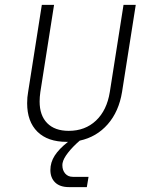

<svg xmlns="http://www.w3.org/2000/svg" viewBox="-20 -570 640 785"><path d="M485 -550H535L479 -194Q466 -114 420.5 -62Q375 -10 306 5Q277 30 258 54.5Q239 79 236 96Q235 99 235 106Q235 126 246.5 139.5Q258 153 278 153H342L335 195H262Q225 195 205.5 176Q186 157 186 125Q186 94 203.5 66.5Q221 39 258 10H253Q175 10 133 -31.5Q91 -73 91 -148Q91 -173 95 -194L151 -550H201L145 -194Q142 -173 142 -155Q142 -98 173 -66.5Q204 -35 261 -35Q328 -35 372.5 -77Q417 -119 429 -194Z"/></svg>

Font: JetBrains Mono Extra Light
Style: Italic
Weight: 200
Italic angle: -9°
Monospace: yes
Designer: Philipp Nurullin, Konstantin Bulenkov
Foundry: JetBrains
Version: 2.002